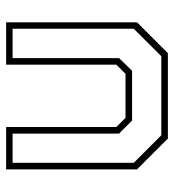

<svg xmlns="http://www.w3.org/2000/svg" viewBox="10 -590 580 641"><g transform="rotate(-90 300.5 -270.0)"><path d="M158 0 55 -103V-540H196.5V-172L227 -141.5H374L404.5 -172V-540H546V-103L443 0ZM169 -22H433L524.5 -114V-518.5H426.5V-163L384 -119.5H218L174.5 -163V-518.5H77V-114Z"/></g></svg>

Font: Tourney ExtraLight
Style: Regular
Weight: 250
Designer: Tyler Finck
Foundry: Etcetera Type Co
Version: Version 1.015